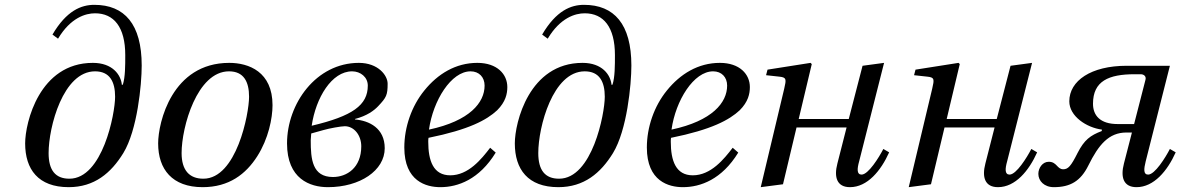

<svg xmlns="http://www.w3.org/2000/svg" viewBox="-20 -762 4882 794"><path d="M84 -169C84 -62 138 12 264 12C370 12 439 -46 490 -129C548 -224 566 -412 566 -491C566 -662 495 -742 370 -742C316 -742 255 -718 197 -619L220 -602C272 -689 334 -707 373 -707C451 -707 498 -650 498 -534C498 -491 498 -443 488 -412L484 -411C480 -453 445 -502 364 -502C143 -502 84 -255 84 -169ZM181 -129C181 -237 241 -467 373 -467C434 -467 456 -424 456 -362C456 -291 404 -23 267 -23C209 -23 181 -58 181 -129Z M634 -169C634 -62 692 12 818 12C927 12 997 -42 1044 -116C1090 -188 1107 -273 1107 -327C1107 -465 1009 -502 928 -502C691 -502 634 -255 634 -169ZM731 -129C731 -237 795 -467 927 -467C988 -467 1010 -424 1010 -362C1010 -291 958 -23 821 -23C763 -23 731 -58 731 -129Z M1167 -169C1167 -22 1262 12 1336 12C1469 12 1571 -57 1571 -149C1571 -232 1507 -263 1448 -268V-270C1498 -283 1527 -305 1544 -323C1578 -359 1583 -369 1583 -416C1583 -450 1544 -502 1464 -502C1287 -502 1167 -333 1167 -169ZM1265 -182C1265 -189 1267 -202 1267 -210L1317 -224C1341 -231 1390 -240 1406 -240C1444 -240 1474 -203 1474 -157C1474 -68 1414 -30 1357 -30C1271 -30 1265 -104 1265 -182ZM1269 -242C1286 -358 1352 -467 1436 -467C1471 -467 1501 -443 1501 -408C1501 -327 1438 -282 1269 -242Z M1652 -152C1652 -12 1743 12 1801 12C1874 12 1962 -20 2030 -131L2007 -151C1971 -104 1917 -37 1842 -37C1772 -37 1751 -97 1751 -176C1751 -181 1751 -185 1752 -192C1920 -226 1993 -266 2036 -306C2071 -341 2078 -374 2078 -402C2078 -455 2036 -502 1954 -502C1864 -502 1790 -456 1735 -388C1682 -323 1652 -236 1652 -152ZM1754 -226C1771 -347 1846 -467 1926 -467C1961 -467 1984 -443 1984 -408C1984 -338 1923 -262 1754 -226Z M2109 -169C2109 -62 2163 12 2289 12C2395 12 2464 -46 2515 -129C2573 -224 2591 -412 2591 -491C2591 -662 2520 -742 2395 -742C2341 -742 2280 -718 2222 -619L2245 -602C2297 -689 2359 -707 2398 -707C2476 -707 2523 -650 2523 -534C2523 -491 2523 -443 2513 -412L2509 -411C2505 -453 2470 -502 2389 -502C2168 -502 2109 -255 2109 -169ZM2206 -129C2206 -237 2266 -467 2398 -467C2459 -467 2481 -424 2481 -362C2481 -291 2429 -23 2292 -23C2234 -23 2206 -58 2206 -129Z M2655 -152C2655 -12 2746 12 2804 12C2877 12 2965 -20 3033 -131L3010 -151C2974 -104 2920 -37 2845 -37C2775 -37 2754 -97 2754 -176C2754 -181 2754 -185 2755 -192C2923 -226 2996 -266 3039 -306C3074 -341 3081 -374 3081 -402C3081 -455 3039 -502 2957 -502C2867 -502 2793 -456 2738 -388C2685 -323 2655 -236 2655 -152ZM2757 -226C2774 -347 2849 -467 2929 -467C2964 -467 2987 -443 2987 -408C2987 -338 2926 -262 2757 -226Z M3126 12 3218 0 3274 -235H3481L3443 -86C3428 -29 3441 12 3495 12C3567 12 3623 -56 3657 -132L3633 -146C3615 -111 3571 -40 3543 -40C3523 -40 3524 -63 3533 -95L3636 -502L3547 -490L3490 -270H3283L3337 -497L3332 -502L3154 -474L3148 -451L3203 -445C3233 -442 3232 -434 3223 -395Z M3738 12 3830 0 3886 -235H4093L4055 -86C4040 -29 4053 12 4107 12C4179 12 4235 -56 4269 -132L4245 -146C4227 -111 4183 -40 4155 -40C4135 -40 4136 -63 4145 -95L4248 -502L4159 -490L4102 -270H3895L3949 -497L3944 -502L3766 -474L3760 -451L3815 -445C3845 -442 3844 -434 3835 -395Z M4274 -43C4274 -14 4298 12 4338 12C4406 12 4449 -13 4481 -78C4523 -163 4565 -214 4638 -214H4661L4628 -86C4613 -29 4626 12 4680 12C4752 12 4808 -56 4842 -132L4818 -146C4800 -111 4756 -40 4728 -40C4708 -40 4710 -63 4718 -95L4818 -490H4639C4492 -490 4402 -428 4402 -343C4402 -281 4474 -234 4537 -226L4536 -220C4489 -202 4464 -184 4436 -129C4409 -75 4397 -62 4377 -62C4351 -62 4351 -93 4317 -93C4291 -93 4274 -67 4274 -43ZM4500 -333C4500 -427 4565 -455 4672 -455H4697C4711 -455 4721 -446 4717 -432L4670 -249H4602C4529 -249 4500 -285 4500 -333Z"/></svg>

Font: Heuristica
Style: Italic
Weight: 400
Italic angle: -13°
Version: Version 1.0.1